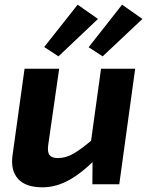

<svg xmlns="http://www.w3.org/2000/svg" viewBox="-20 -788 630 821"><path d="M233 -494 186 -167Q182 -136 192.5 -124Q203 -112 227 -112Q262 -112 296 -132Q330 -152 381 -196L403 -122Q337 -53 279 -20Q221 13 162 13Q89 13 56.5 -24Q24 -61 34 -127L85 -494ZM558 -494 490 0H375L376 -134L364 -147L412 -494ZM312 -768 399 -707 230 -547 169 -587ZM502 -768 589 -707 419 -547 359 -586Z"/></svg>

Font: Exo 2
Style: Bold Italic
Weight: 700
Italic angle: -8°
Designer: Natanael Gama
Foundry: Natanael Gama
Version: Version 2.010